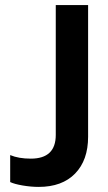

<svg xmlns="http://www.w3.org/2000/svg" viewBox="-20 -719 426 754"><path d="M20 -4V-110Q53 -96 101 -96Q199 -96 199 -189V-699H326V-182Q326 -90 275 -37.5Q224 15 132 15Q102 15 69.5 9.5Q37 4 20 -4Z"/></svg>

Font: Prompt Medium
Style: Regular
Weight: 500
Designer: Katatrad Team
Foundry: CadsonDemak
Version: Version 1.000